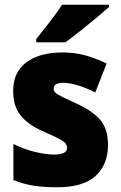

<svg xmlns="http://www.w3.org/2000/svg" viewBox="-20 -786 513 816"><path d="M439 -170Q439 -87 386.5 -38.5Q334 10 221 10Q169 10 125 3.5Q81 -3 37 -21V-174Q81 -152 128.5 -140.5Q176 -129 210 -129Q265 -129 265 -158Q265 -169 257 -178Q249 -187 226.5 -198.5Q204 -210 160 -229Q98 -257 67 -296Q36 -335 36 -400Q36 -480 92.5 -521.5Q149 -563 246 -563Q297 -563 341.5 -551Q386 -539 433 -516L385 -393Q350 -411 313.5 -422.5Q277 -434 250 -434Q208 -434 208 -410Q208 -400 215.5 -392.5Q223 -385 244 -374.5Q265 -364 307 -345Q371 -316 405 -277.5Q439 -239 439 -170ZM443 -756Q423 -738 389.5 -710Q356 -682 320 -653.5Q284 -625 258 -606H134V-620Q159 -652 191 -692.5Q223 -733 244 -766H443Z"/></svg>

Font: Noto Sans Sinhala UI SemiCondensed Black
Style: Regular
Weight: 900
Width: 4
Designer: Jelle Bosma - Monotype Design Team
Foundry: Monotype Imaging Inc.
Version: Version 2.006; ttfautohint (v1.8.4.7-5d5b)